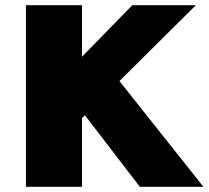

<svg xmlns="http://www.w3.org/2000/svg" viewBox="-20 -720 804 740"><path d="M230 -199 157 -359 490 -700H735ZM80 0V-700H296V0ZM519 0 265 -331 405 -452 764 0Z"/></svg>

Font: Lexend Deca Black
Style: Regular
Weight: 900
Designer: Bonnie Shaver-Troup, Thomas Jockin
Foundry: Lexend
Version: Version 1.007